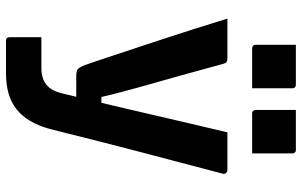

<svg xmlns="http://www.w3.org/2000/svg" viewBox="-203 -603 1006 640"><g transform="rotate(90 300.0 -283.0)"><path d="M546.8 -538Q551.8 -538 556.4 -534Q561 -530 558.8 -522Q540.1 -449.5 522.4 -383.3Q504.8 -317.1 487.4 -250.5Q470 -183.8 451.8 -112.8Q433.5 -41.8 413.4 40.1Q400.2 95.3 375.8 130.7Q351.3 166.2 314.2 183.1Q277.1 200 223.2 200Q209.9 200 192.3 200Q174.8 200 158.2 200Q141.7 200 129.8 200Q118 200 115 200Q110 200 107 197.1Q104 194.3 104 189V82H122.8Q144.4 82 165 82Q185.7 82 207.2 82Q241.2 82 261.9 65.7Q282.7 49.4 291.2 12.9Q297.5 -11.8 308.1 -56.4Q318.7 -101 332.4 -158.8Q346.1 -216.6 361 -281.3Q375.9 -345.9 391.3 -411.9Q406.7 -477.9 421.2 -538Q435.4 -538 450.6 -538Q465.7 -538 481.3 -538Q496.9 -538 513.4 -538Q529.9 -538 546.8 -538ZM173.1 -538Q182.8 -538 186.7 -535.1Q190.7 -532.2 192.8 -524.4Q212 -454.2 225.8 -403.8Q239.6 -353.4 250.6 -315.5Q261.6 -277.7 269.9 -246.9Q278.3 -216.1 286.6 -185.4Q294.9 -154.7 303.3 -118H362.8L340.2 -34.2H232.1Q223 -34.2 216.6 -36.2Q210.3 -38.3 206 -44.7Q201.8 -51.1 196.8 -63.2Q191.9 -76.9 180 -112.5Q168.2 -148.2 151.3 -199Q134.4 -249.7 115.1 -308.2Q95.8 -366.7 76.9 -426Q58 -485.4 42 -538Q57.3 -538 73.4 -538Q89.6 -538 105.8 -538Q122 -538 139 -538Q156 -538 173.1 -538ZM129.3 -766.2Q162.3 -766.2 196.3 -766.2Q230.2 -766.2 263.2 -766.2Q267.2 -766.2 269.2 -764.7Q271.2 -763.2 272.7 -761.2Q274.2 -759.2 274.2 -755.2V-620.5Q241.2 -620.5 207.3 -620.5Q173.3 -620.5 140.3 -620.5Q137.3 -620.5 134.8 -622Q132.3 -623.5 130.8 -626Q129.3 -628.5 129.3 -631.5ZM346.4 -766.2Q379.4 -766.2 413.3 -766.2Q447.3 -766.2 480.3 -766.2Q484.3 -766.2 486.3 -764.7Q488.3 -763.2 489.8 -761.2Q491.3 -759.2 491.3 -755.2V-620.5Q458.3 -620.5 424.3 -620.5Q390.4 -620.5 357.4 -620.5Q354.4 -620.5 351.9 -622Q349.4 -623.5 347.9 -626Q346.4 -628.5 346.4 -631.5Z"/></g></svg>

Font: Recursive Sans Linear Light
Style: Regular
Weight: 300
Version: Version 1.085